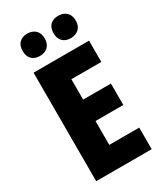

<svg xmlns="http://www.w3.org/2000/svg" viewBox="-227 -1009 929 1094"><g transform="rotate(-30 238.0 -462.5)"><path d="M432 0H67V-714H432V-574H235V-440H418V-299H235V-142H432ZM75 -851Q75 -888 95 -906.5Q115 -925 146 -925Q179 -925 199.5 -906Q220 -887 220 -851Q220 -816 199.5 -797Q179 -778 146 -778Q115 -778 95 -796.5Q75 -815 75 -851ZM278 -851Q278 -888 298 -906.5Q318 -925 350 -925Q383 -925 403.5 -906Q424 -887 424 -851Q424 -816 403.5 -797Q383 -778 350 -778Q317 -778 297.5 -797Q278 -816 278 -851Z"/></g></svg>

Font: Noto Sans Bengali Condensed ExtraBold
Style: Regular
Weight: 800
Width: 3
Designer: Joana Ranito - Universal Thirst; Jelle Bosma - Monotype Design Team
Foundry: Universal Thirst ehf.
Version: Version 3.000; ttfautohint (v1.8.4.7-5d5b)